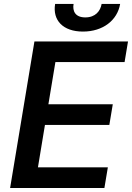

<svg xmlns="http://www.w3.org/2000/svg" viewBox="-20 -933 655 953"><path d="M30.2 0H498.2L515.3 -102.3H168.3L203.1 -312.9H522.7L539.8 -415.5H220.2L255 -625H598.4L615.4 -727.3H150.9ZM253.6 -913.4C240.1 -832 293 -776.3 391.7 -776.3C490.8 -776.3 562.5 -832 576.3 -913.4H484.4C478.3 -878.2 453.8 -846.6 403.4 -846.6C353 -846.6 339.1 -878.6 345.2 -913.4Z"/></svg>

Font: Magic Ui Pro Semi Bold
Style: Italic
Weight: 600
Italic angle: -9.39999°
Designer: Stefan Endress, Andreas Faust
Version: Version 1.000;FEAKit 1.0